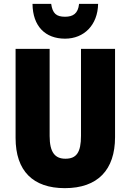

<svg xmlns="http://www.w3.org/2000/svg" viewBox="-20 -968 679 998"><path d="M490 -948H391C386 -897 359 -881 318 -881C273 -881 253 -898 246 -948H149C150 -831 216 -767 318 -767C417 -767 488 -838 490 -948ZM578 -255V-714H401V-262C401 -175 377 -143 320 -143C266 -143 238 -176 238 -261V-714H61V-251C61 -79 152 10 317 10C488 10 578 -85 578 -255Z"/></svg>

Font: Noto Sans Sinhala Condensed Black
Style: Regular
Weight: 900
Width: 3
Designer: Jelle Bosma - Monotype Design Team
Foundry: Monotype Imaging Inc.
Version: Version 2.006